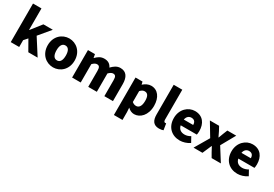

<svg xmlns="http://www.w3.org/2000/svg" viewBox="59 -1978 4919 3444"><g transform="rotate(30 2518.0 -256.0)"><path d="M72 -759V40H247V-101L313 -176L436 40H629L417 -292L615 -529H420L252 -315H247V-759Z M953 54C1097 54 1231 -56 1231 -245C1231 -433 1097 -543 953 -543C808 -543 674 -433 674 -245C674 -56 808 54 953 54ZM856 -245C856 -339 886 -399 953 -399C1019 -399 1049 -339 1049 -245C1049 -150 1019 -90 953 -90C886 -90 856 -150 856 -245Z M1343 -529V40H1521V-340C1554 -375 1585 -391 1611 -391C1656 -391 1677 -369 1677 -290V40H1855V-340C1889 -375 1920 -391 1946 -391C1991 -391 2011 -369 2011 -290V40H2189V-312C2189 -454 2135 -543 2011 -543C1935 -543 1882 -499 1833 -449C1804 -510 1756 -543 1677 -543C1600 -543 1551 -504 1504 -457H1501L1488 -529Z M2328 -529V247H2506V84L2500 -5C2538 33 2584 54 2632 54C2754 54 2871 -58 2871 -254C2871 -429 2785 -543 2649 -543C2590 -543 2534 -514 2489 -474H2486L2473 -529ZM2506 -125V-350C2536 -383 2563 -398 2596 -398C2659 -398 2688 -351 2688 -251C2688 -137 2644 -92 2590 -92C2563 -92 2534 -100 2506 -125Z M3148 54C3188 54 3217 47 3236 39L3215 -92C3205 -90 3201 -90 3195 -90C3181 -90 3164 -101 3164 -139V-759H2986V-145C2986 -26 3026 54 3148 54Z M3576 54C3642 54 3720 31 3779 -11L3720 -118C3679 -94 3641 -82 3600 -82C3528 -82 3474 -114 3458 -192H3792C3796 -206 3800 -237 3800 -269C3800 -424 3720 -543 3556 -543C3419 -543 3286 -429 3286 -245C3286 -56 3412 54 3576 54ZM3455 -309C3467 -376 3510 -407 3559 -407C3624 -407 3649 -365 3649 -309Z M4032 -256 3858 40H4043L4082 -50C4096 -83 4110 -116 4124 -147H4129C4147 -116 4164 -82 4181 -50L4233 40H4424L4250 -236L4414 -529H4230L4195 -442C4183 -409 4169 -376 4158 -344H4153C4137 -376 4121 -409 4106 -442L4059 -529H3868Z M4770 54C4836 54 4914 31 4973 -11L4914 -118C4873 -94 4835 -82 4794 -82C4722 -82 4668 -114 4652 -192H4986C4990 -206 4994 -237 4994 -269C4994 -424 4914 -543 4750 -543C4613 -543 4480 -429 4480 -245C4480 -56 4606 54 4770 54ZM4649 -309C4661 -376 4704 -407 4753 -407C4818 -407 4843 -365 4843 -309Z"/></g></svg>

Font: コーポレート・ロゴ ver3 Bold
Style: Regular
Weight: 700
Designer: [KANA_main] LOGOTYPE.JP [Source Han Sans] Ryoko NISHIZUKA 西塚涼子 (kana, bopomofo & ideographs); Paul D. Hunt (Latin, Greek
Version: Version 12.001;FEAKit 1.0